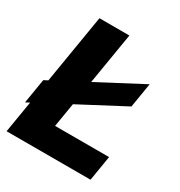

<svg xmlns="http://www.w3.org/2000/svg" viewBox="-171 -848 908 968"><g transform="rotate(30 282.5 -364.0)"><path d="M7.3 0 127.9 -727.5H302.2L205.6 -145.5H520L496.1 0ZM15.1 -172.4 38.6 -315.4 513.7 -565.9 490.2 -422.9Z"/></g></svg>

Font: Inter 24pt ExtraBold
Style: Italic
Weight: 800
Italic angle: -9.3988°
Designer: Rasmus Andersson
Foundry: rsms
Version: Version 4.001;git-66647c0bb